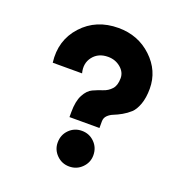

<svg xmlns="http://www.w3.org/2000/svg" viewBox="-136 -873 943 1000"><g transform="rotate(20 335.0 -373.0)"><path d="M270 -232.5V-260Q270 -321.2 288.8 -356.2Q307.5 -391.2 333.8 -403.1Q360 -415 386.9 -423.8Q413.8 -432.5 432.5 -453.1Q451.2 -473.8 451.2 -513.8Q451.2 -547.5 421.9 -571.9Q392.5 -596.2 352.5 -596.2Q298.8 -596.2 269.4 -558.8Q240 -521.2 253.8 -468.8H91.2Q76.2 -588.8 152.5 -672.5Q228.8 -756.2 352.5 -756.2Q461.2 -756.2 536.9 -685Q612.5 -613.8 612.5 -513.8Q612.5 -463.8 599.4 -427.5Q586.2 -391.2 566.9 -373.8Q547.5 -356.2 524.4 -343.1Q501.2 -330 481.9 -322.5Q462.5 -315 449.4 -301.9Q436.2 -288.8 436.2 -268.8V-232.5ZM257.5 -87.5Q257.5 -130 286.2 -158.8Q315 -187.5 356.2 -187.5Q397.5 -187.5 426.2 -158.8Q455 -130 455 -87.5Q455 -47.5 426.2 -18.8Q397.5 10 356.2 10Q315 10 286.2 -18.8Q257.5 -47.5 257.5 -87.5Z"/></g></svg>

Font: Now Alt Black
Style: Regular
Weight: 900
Designer: Alfredo Marco Pradil
Foundry: Alfredo Marco Pradil
Version: Version 1.002;PS 001.002;hotconv 1.0.88;makeotf.lib2.5.64775